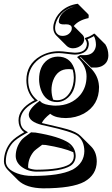

<svg xmlns="http://www.w3.org/2000/svg" viewBox="-20 -713 600 1027"><path d="M370.1 -454.6Q349.6 -455.1 336.9 -467.3L280.3 -523.9Q259.3 -546.4 267.1 -584Q275.9 -621.6 304.2 -649.9Q341.3 -685.5 396 -692.9L452.6 -636.2Q456.1 -630.4 453.6 -616.2Q399.9 -605 374.5 -573.7L422.4 -525.9Q433.1 -514.2 429.7 -495.6Q424.8 -472.7 397.9 -460.4Q384.3 -454.6 370.1 -454.6ZM205.6 61.5Q166 90.3 159.7 98.6Q130.9 134.8 130.4 177.7Q130.4 182.6 131.3 186Q155.8 194.8 176.8 194.8Q303.7 194.3 351.1 166Q374.5 149.9 375 121.1Q374.5 111.3 372.1 101.1Q320.3 78.1 224.6 62.5Q221.7 62 215.3 62Q208.5 62 205.6 61.5ZM332.5 -81.5Q280.3 -81.5 252.9 -101.1Q250 -103 248.5 -104.5Q213.4 -77.1 203.6 -54.7Q205.6 -54.2 207 -54.2Q332.5 -25.9 359.4 -15.6Q384.3 -6.3 398.9 3.9Q405.8 8.8 411.1 14.2L467.8 70.8Q497.6 101.1 497.6 151.4Q496.6 221.7 431.6 258.8Q366.2 294.4 210.4 294.4Q120.6 293 77.6 252L21 195.3Q1.5 174.8 1 149.9Q2 89.4 40 44.9Q61 21.5 109.9 -5.9Q104.5 -9.3 100.6 -13.2Q79.1 -35.6 79.1 -69.8Q79.1 -128.4 153.8 -170.9Q159.7 -174.3 165 -176.8Q162.1 -179.2 160.6 -181.2Q121.6 -221.2 121.1 -284.2Q121.1 -368.7 195.3 -412.6Q240.7 -439 295.9 -439Q313 -439 348.1 -434.1Q372.1 -431.2 379.9 -431.2Q438.5 -431.2 444.3 -472.2Q444.8 -476.6 444.8 -480Q443.8 -494.1 434.1 -505.9L435.1 -509.8Q457 -517.1 458 -518.1Q476.1 -527.3 482.9 -533.2L486.8 -532.2L543.5 -475.6Q559.1 -450.7 559.6 -417.5Q559.6 -375 521.5 -357.9Q505.9 -351.6 488.8 -351.6H467.8L411.1 -408.2L408.2 -405.8L464.4 -349.6Q505.9 -308.1 509.3 -254.4Q509.3 -250.5 509.8 -247.6Q509.8 -151.4 428.7 -105.5Q384.8 -82 332.5 -81.5ZM360.8 77.6Q356.4 71.8 352.1 67.4Q346.7 62.5 341.8 59.1ZM264.6 -179.7Q274.4 -177.2 285.2 -176.8Q329.6 -176.8 356.4 -222.7Q374.5 -254.9 375 -297.9Q374.5 -321.8 368.7 -340.8Q356.9 -343.8 345.7 -343.3Q287.1 -343.3 264.2 -282.7Q255.4 -258.3 255.4 -231.4Q255.9 -203.1 264.6 -179.7ZM384.8 -297.9Q384.8 -217.3 332 -181.6Q309.1 -167 285.2 -167Q222.7 -167 198.7 -232.9Q189.5 -259.3 189 -288.1Q189 -358.4 233.4 -392.1Q257.8 -409.7 289.1 -410.2Q353 -410.2 376 -349.6Q384.8 -325.7 384.8 -297.9ZM275.9 -147.9Q361.3 -147.9 409.7 -205.6Q442.9 -246.6 442.9 -304.2Q442.9 -353.5 404.3 -395.5Q401.9 -397.9 400.9 -398.9L392.1 -407.7L408.7 -418.5L412.1 -418Q415 -418 432.1 -418Q477.5 -418 490.2 -455.6Q493.2 -464.8 493.2 -474.1Q492.7 -501 482.4 -520Q475.1 -515.1 462.4 -509.3Q455.6 -505.9 448.2 -503.4Q454.6 -491.7 455.1 -480Q455.1 -433.1 401.9 -422.9Q390.6 -420.9 379.9 -420.9Q370.6 -420.9 344.7 -424.3Q311 -428.7 295.9 -429.2Q211.4 -429.2 163.1 -373Q131.3 -335 130.9 -284.2Q130.9 -225.1 167.5 -188.5Q169.9 -186 171.4 -184.6L182.6 -174.8L169.4 -168Q102.5 -134.8 90.8 -85.9Q88.9 -77.6 88.9 -69.8Q88.9 -33.2 112.8 -16.1Q114.3 -15.1 115.2 -14.6L129.9 -5.4L114.7 2.9Q65.9 30.3 47.4 51.3Q11.2 94.2 11.2 149.9Q11.2 192.4 73.2 214.8Q109.4 228 153.8 228Q299.3 228 364.7 195.8Q368.2 194.3 370.1 193.4Q430.2 158.7 431.2 95.2Q430.2 38.6 393.6 12.2Q361.8 -9.8 233.4 -38.1Q214.4 -42 204.6 -44.4Q134.8 -62 133.8 -99.1Q134.8 -130.4 186 -168.9L192.9 -174.3L198.7 -168Q214.8 -152.3 264.6 -148.4Q271 -147.9 275.9 -147.9ZM143.1 -2.9 146.5 -5.4 150.9 -4.9Q152.3 -4.4 156.7 -4.4Q165 -4.4 169.4 -3.9Q295.9 16.6 347.7 50.8Q383.8 77.1 384.8 121.1Q383.8 156.7 356.4 174.3Q306.6 204.6 176.8 205.1Q128.9 205.1 93.3 177.7Q64.5 154.3 64 121.1Q64.5 73.7 95.2 35.6Q103.5 24.9 141.1 -1.5Q142.6 -2.4 143.1 -2.9ZM313.5 -521Q346.2 -521 360.8 -547.4Q362.8 -551.3 363.3 -554.2Q368.2 -576.2 346.7 -581.5Q345.2 -582 344.7 -582Q338.9 -583 332 -583Q330.1 -583 324.7 -582.5Q295.4 -581.1 294.4 -597.7Q294.9 -602.5 295.9 -607.9Q304.2 -647.5 355.5 -670.4Q370.6 -677.2 387.7 -681.2Q341.3 -671.9 311 -643.1Q284.2 -615.7 276.9 -582Q268.1 -541.5 293.9 -525.9Q299.3 -522.9 304.7 -522Q309.6 -521 313.5 -521Z"/></svg>

Font: Linux Biolinum Shadow O
Style: Italic
Weight: 400
Italic angle: -12°
Designer: Philipp H. Poll
Foundry: Philipp H. Poll
Version: Version 0.6.2